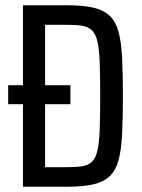

<svg xmlns="http://www.w3.org/2000/svg" viewBox="-20 -708 537 728"><path d="M67 0V-313H11V-385H67V-688H234Q295 -688 334 -679Q373 -670 396 -648Q419 -626 429.5 -587Q440 -548 443 -488Q446 -428 446 -344Q446 -260 443 -200Q440 -140 429.5 -101Q419 -62 396 -40Q373 -18 334 -9Q295 0 234 0ZM151 -74H231Q267 -74 290.5 -77.5Q314 -81 328 -94Q342 -107 349 -135.5Q356 -164 358 -214.5Q360 -265 360 -344Q360 -423 358 -473.5Q356 -524 349 -552.5Q342 -581 327.5 -594Q313 -607 290 -610.5Q267 -614 231 -614H151V-385H247V-313H151Z"/></svg>

Font: Saira Condensed Medium
Style: Regular
Weight: 500
Width: 3
Designer: Hector Gatti with collaboration of the Omnibus-Type team
Foundry: Omnibus-Type
Version: Version 1.101